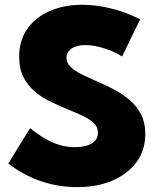

<svg xmlns="http://www.w3.org/2000/svg" viewBox="-20 -767 651 802"><path d="M14.6 -84 105.5 -231.4Q141.1 -203.6 172.1 -186Q203.1 -168.5 232.7 -160.4Q262.2 -152.3 293 -152.3Q323.2 -152.3 344.7 -159.4Q366.2 -166.5 377.7 -179.9Q389.2 -193.4 389.2 -211.9Q389.2 -235.4 372.6 -252Q356 -268.6 328.4 -281.7Q300.8 -294.9 268.1 -308.1Q232.9 -322.3 196.3 -339.6Q159.7 -356.9 128.9 -381.8Q98.1 -406.7 79.1 -442.6Q60.1 -478.5 60.1 -530.3Q60.1 -598.6 94.5 -647.2Q128.9 -695.8 188.7 -721.4Q248.5 -747.1 324.2 -747.1Q379.4 -747.1 440.9 -732.4Q502.4 -717.8 565.4 -686.5L490.2 -531.2Q455.1 -552.7 413.3 -565.7Q371.6 -578.6 336.9 -578.6Q313 -578.6 295.2 -572.3Q277.3 -565.9 267.6 -554Q257.8 -542 257.8 -525.9Q257.8 -504.4 274.4 -488Q291 -471.7 318.4 -458Q345.7 -444.3 377.9 -430.2Q413.1 -415 450 -396.5Q486.8 -377.9 517.8 -352.5Q548.8 -327.1 567.9 -291.7Q586.9 -256.3 586.9 -207Q586.9 -141.1 551 -91.1Q515.1 -41 450.9 -13.2Q386.7 14.6 301.8 14.6Q222.7 14.6 149.4 -10.7Q76.2 -36.1 14.6 -84Z"/></svg>

Font: Kumbh Sans Black
Style: Regular
Weight: 900
Version: Version 1.005